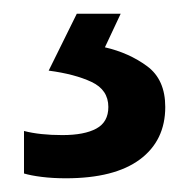

<svg xmlns="http://www.w3.org/2000/svg" viewBox="-20 -20 276 280"><path d="M221 136Q221 185 184 212.5Q147 240 76 240Q57 240 41 238Q25 236 15 233V171Q38 177 71 177Q103 177 120.5 167.5Q138 158 138 136Q138 111 113.5 99.5Q89 88 51 83L92 0H156L133 49Q168 57 194.5 76.5Q221 96 221 136Z"/></svg>

Font: Noto Sans Meetei Mayek Medium
Style: Regular
Weight: 500
Designer: Monotype Design Team and Neelakash Kshetrimayum
Foundry: Monotype Imaging Inc.
Version: Version 2.002; ttfautohint (v1.8.4.7-5d5b)